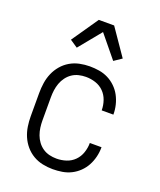

<svg xmlns="http://www.w3.org/2000/svg" viewBox="-141 -845 783 941"><g transform="rotate(20 250.0 -374.5)"><path d="M247 8Q221 8 194.5 2.5Q168 -3 145 -16.5Q122 -30 104.5 -50.5Q87 -71 76.5 -95.5Q66 -120 62 -146.5Q58 -173 58 -200V-320Q58 -347 62 -373.5Q66 -400 76.5 -424.5Q87 -449 104.5 -469.5Q122 -490 145 -503.5Q168 -517 194.5 -522.5Q221 -528 247 -528Q272 -528 296.5 -524Q321 -520 343 -509Q365 -498 383 -480.5Q401 -463 412.5 -441.5Q424 -420 430 -395.5Q436 -371 436 -346V-345H375V-346Q375 -371 366.5 -396Q358 -421 340 -439Q322 -457 297.5 -465Q273 -473 247 -473Q228 -473 209.5 -468.5Q191 -464 175.5 -453.5Q160 -443 148.5 -427.5Q137 -412 130.5 -394Q124 -376 121.5 -357.5Q119 -339 119 -320V-200Q119 -181 121.5 -162.5Q124 -144 130.5 -126Q137 -108 148.5 -92.5Q160 -77 175.5 -66.5Q191 -56 209.5 -51.5Q228 -47 247 -47Q273 -47 297.5 -55Q322 -63 340 -81Q358 -99 366.5 -124Q375 -149 375 -174V-175H436V-174Q436 -149 430 -124.5Q424 -100 412.5 -78.5Q401 -57 383 -39.5Q365 -22 343 -11Q321 0 296.5 4Q272 8 247 8ZM155 -592 115 -619 210 -757H290L385 -619L345 -592L250 -708Z"/></g></svg>

Font: Iosevka Custom Light
Style: Regular
Weight: 300
Monospace: yes
Designer: Belleve Invis
Foundry: Belleve Invis
Version: Version 27.3.5